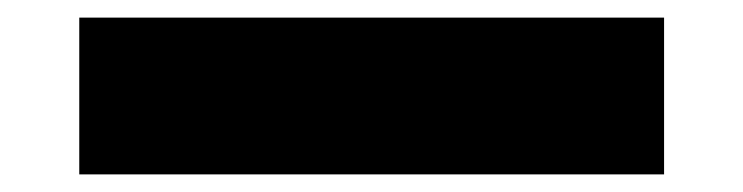

<svg xmlns="http://www.w3.org/2000/svg" viewBox="-20 18 844 218"><path d="M70 216V38H734V216Z"/></svg>

Font: Lexend Giga Black
Style: Regular
Weight: 900
Designer: Bonnie Shaver-Troup, Thomas Jockin
Foundry: Lexend
Version: Version 1.007